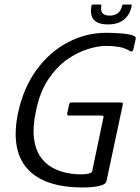

<svg xmlns="http://www.w3.org/2000/svg" viewBox="-20 -823 620 849"><path d="M451 -23Q449 -11 432.5 -5Q416 1 393.5 3.5Q371 6 347 6Q174 6 100 -78Q26 -162 60 -325Q84 -435 141.5 -514Q199 -593 279.5 -635.5Q360 -678 450 -678Q479 -678 513.5 -675.5Q548 -673 568 -666Q575 -663 578 -660.5Q581 -658 580 -651L571 -609Q569 -599 564.5 -596.5Q560 -594 555 -597Q533 -611 506 -615.5Q479 -620 449 -620Q414 -620 368.5 -606Q323 -592 277 -560Q231 -528 193.5 -472Q156 -416 139 -332Q124 -262 130 -213Q136 -164 157 -132.5Q178 -101 208.5 -83.5Q239 -66 272.5 -59Q306 -52 337 -52Q377 -52 387 -63L437 -302Q439 -308 437 -310Q435 -312 430 -312H284Q280 -312 278.5 -314Q277 -316 277 -320L286 -362Q287 -366 289.5 -368Q292 -370 296 -370H511Q521 -370 522.5 -367.5Q524 -365 522 -356ZM457 -715Q414 -715 395.5 -735Q377 -755 384 -795Q384 -799 386 -801Q388 -803 393 -803H421Q426 -803 427 -802.5Q428 -802 428 -797Q424 -774 434 -764Q444 -754 465 -754Q486 -754 500.5 -764.5Q515 -775 520 -798Q521 -802 523 -802.5Q525 -803 527 -803H558Q561 -803 562 -802Q563 -801 562 -795Q554 -757 527.5 -736Q501 -715 457 -715Z"/></svg>

Font: Glory
Style: Italic
Weight: 400
Italic angle: -12°
Designer: Robert Leuschke
Foundry: Robert Leuschke
Version: Version 1.011